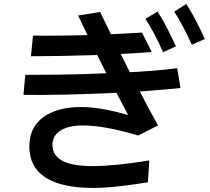

<svg xmlns="http://www.w3.org/2000/svg" viewBox="-20 -871 1040 949"><path d="M730 -614Q667 -609 593 -605Q519 -601 441 -598.5Q363 -596 284.5 -594.5Q206 -593 133 -593L143 -695Q226 -694 320.5 -695.5Q415 -697 508.5 -701Q602 -705 682 -710ZM96 -402 105 -501Q182 -501 264.5 -502Q347 -503 430 -506Q513 -509 591 -512.5Q669 -516 736.5 -521.5Q804 -527 856 -534L872 -436Q804 -429 713 -422Q622 -415 517.5 -410.5Q413 -406 305.5 -403.5Q198 -401 96 -402ZM442 58Q285 58 205 6.5Q125 -45 125 -147Q125 -241 193.5 -291.5Q262 -342 382 -342Q438 -342 509.5 -328Q581 -314 669 -285L639 -253Q602 -323 568 -388.5Q534 -454 500.5 -519.5Q467 -585 434.5 -652.5Q402 -720 366 -794L475 -812Q495 -769 523.5 -711.5Q552 -654 583.5 -590.5Q615 -527 647.5 -464Q680 -401 709.5 -345.5Q739 -290 761 -251L663 -201Q577 -227 508.5 -239Q440 -251 390 -251Q347 -251 318 -242.5Q289 -234 271.5 -220.5Q254 -207 246.5 -190Q239 -173 239 -155Q239 -103 288 -76.5Q337 -50 439 -50Q490 -50 561 -57Q632 -64 718 -78L711 30Q648 40 600 46Q552 52 514 55Q476 58 442 58ZM928 -650Q906 -699 885 -738.5Q864 -778 841 -814L901 -851Q928 -809 950.5 -765Q973 -721 992 -678ZM786 -613Q764 -663 743 -702.5Q722 -742 699 -778L759 -814Q786 -772 808 -728Q830 -684 850 -642Z"/></svg>

Font: Murecho Thin Medium
Style: Regular
Weight: 500
Version: Version 1.010